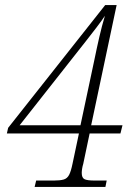

<svg xmlns="http://www.w3.org/2000/svg" viewBox="-20 -734 528 754"><path d="M116 0 122 -25H192Q216 -25 230 -29Q244 -33 251.5 -47.5Q259 -62 265 -92L290 -210H7L12 -232L393 -714H438L338 -242H461L453 -210H332L307 -91Q304 -81 302.5 -71.5Q301 -62 301 -55Q301 -36 311.5 -30.5Q322 -25 351 -25H399L394 0ZM317 -572 57 -242H296L350 -496Q360 -545 370 -588.5Q380 -632 392 -672Q381 -655 358.5 -625.5Q336 -596 317 -572Z"/></svg>

Font: Noto Serif Tamil SemiCondensed ExtraLight
Style: Italic
Weight: 200
Width: 4
Italic angle: -12°
Designer: Indian Type Foundry, Tom Grace, and the Monotype Design Team
Foundry: Monotype Imaging Inc.
Version: Version 2.003; ttfautohint (v1.8.4.7-5d5b)